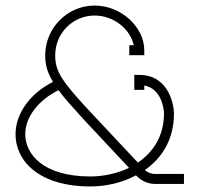

<svg xmlns="http://www.w3.org/2000/svg" viewBox="-20 -663 718 692"><path d="M71 -179C71 -241 118 -302 191 -338C212 -309 243 -275 283 -231L445 -58C401 -37 351 -27 306 -27C135 -27 71 -108 71 -179ZM171 -368C86 -325 36 -252 36 -179C36 -84 119 9 306 9C359 9 418 -3 470 -31C490 -11 512 0 540 0H643V-36H540C523 -36 512 -42 502 -50C563 -93 607 -159 607 -254C607 -282 590 -393 482 -393H464V-339H500V-355C563 -343 571 -269 571 -254C571 -171 531 -114 477 -77L309 -256C203 -369 179 -406 179 -462V-464C179 -543 242 -607 321 -607C394 -607 451 -554 462 -500H446V-464H500V-482C500 -565 417 -643 321 -643C223 -643 143 -562 143 -464V-462C143 -428 151 -401 171 -368Z"/></svg>

Font: Rawengulk
Style: Regular
Weight: 400
Version: Version 0.9